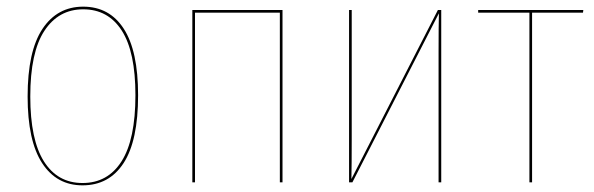

<svg xmlns="http://www.w3.org/2000/svg" viewBox="-20 -548 1784 577"><path d="M395 -262Q395 -125 351.5 -58Q308 9 228 9Q150 9 106.5 -58Q63 -125 63 -258Q63 -394 107.5 -461Q152 -528 230 -528Q309 -528 352 -461.5Q395 -395 395 -262ZM71 -258Q71 -128 112 -63Q153 2 228 2Q304 2 345.5 -63.5Q387 -129 387 -262Q387 -392 346 -456Q305 -520 230 -520Q156 -520 113.5 -455.5Q71 -391 71 -258Z M821 -510H566V0H558V-518H829V0H821Z M1306 0H1298V-394Q1298 -470 1299 -508L1039 0H1029V-518H1037V-129Q1037 -51 1036 -10L1296 -518H1306Z M1732 -510H1579V0H1571V-510H1417V-518H1733Z"/></svg>

Font: Fira Sans Compressed Eight
Style: Regular
Weight: 100
Width: 1
Designer: bBox Type GmbH & Carrois Corporate GbR & Edenspiekermann AG
Foundry: bBox Type GmbH & Carrois Corporate GbR & Edenspiekermann AG
Version: Version 4.301